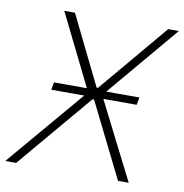

<svg xmlns="http://www.w3.org/2000/svg" viewBox="-104 -775 815 850"><g transform="rotate(10 303.5 -350.0)"><path d="M121 -346H269L-25 0H24L308 -336H315L482 0H530L355 -346H505L511 -380H362L632 -700H584L323 -390H317L165 -700H117L275 -380H127Z"/></g></svg>

Font: Fixel Display ExtraLight
Style: Italic
Weight: 200
Italic angle: -10°
Designer: AlfaBravo + MacPaw
Foundry: Kyrylo Tkachov, Marchela Mozhyna, Serhii Makarenko, Maria Weinstein, Zakhar Kryvoshyya
Version: Version 1.210;Glyphs 3.2 (3217)